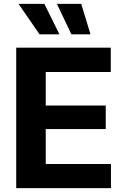

<svg xmlns="http://www.w3.org/2000/svg" viewBox="-20 -975 652 995"><path d="M64 0H555V-125H217V-306H528V-428H217V-602H554V-728H64ZM76 -955 185 -797H288L210 -955ZM275 -955 350 -797H449L401 -955Z"/></svg>

Font: Wafeq
Style: Bold
Weight: 700
Designer: Rasmus Andersson & Azza Alameddine
Foundry: Google & TypeTogether
Version: Version 3.000;FEAKit 1.0